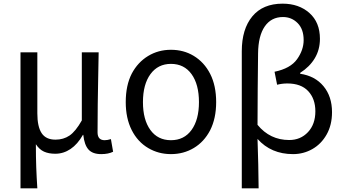

<svg xmlns="http://www.w3.org/2000/svg" viewBox="-20 -829 1883 1049"><path d="M92 -543H184V-210Q184 -137 207.5 -101.5Q231 -66 283 -66Q327 -66 360 -88.5Q393 -111 427 -171V-543H519L516 -378Q515 -327 514 -258Q513 -189 513 -106Q513 -63 552 -63Q567 -63 586 -69L598 0Q572 13 533 13Q486 13 463.5 -12Q441 -37 435 -92H433Q404 -41 365.5 -15Q327 11 282 11Q246 11 220.5 -0.5Q195 -12 176 -41Q176 29 178 84.5Q180 140 184 200H92Z M790 -20Q732 -54 699.5 -118.5Q667 -183 667 -271Q667 -363 700 -427Q733 -489 789 -523Q845 -557 914 -557Q983 -557 1038 -524Q1096 -489 1128.5 -425Q1161 -361 1161 -271Q1161 -182 1128 -117Q1095 -54 1039 -20.5Q983 13 914 13Q846 13 790 -20ZM1067 -271Q1067 -368 1026.5 -424Q986 -480 914 -480Q843 -480 802 -424Q761 -368 761 -271Q761 -175 801.5 -119Q842 -63 914 -63Q986 -63 1026.5 -119Q1067 -175 1067 -271Z M1524 -809Q1613 -809 1670.5 -758Q1728 -707 1728 -617Q1728 -558 1700 -511Q1672 -464 1620 -431V-426Q1701 -414 1747.5 -358Q1794 -302 1794 -216Q1794 -146 1764.5 -94Q1735 -42 1686.5 -14.5Q1638 13 1581 13Q1461 13 1387 -70Q1392 71 1393 200H1301V-549Q1301 -670 1358.5 -739.5Q1416 -809 1524 -809ZM1703 -221Q1703 -289 1664 -331Q1625 -373 1550 -373Q1521 -373 1494 -366L1480 -437Q1567 -455 1603 -505.5Q1639 -556 1639 -610Q1639 -670 1606 -703Q1573 -736 1526 -736Q1462 -736 1426.5 -684.5Q1391 -633 1390 -537L1388 -343Q1387 -278 1387 -147Q1455 -64 1560 -64Q1622 -64 1662.5 -107Q1703 -150 1703 -221Z"/></svg>

Font: Merged Yaku Han JP
Style: Regular
Weight: 400
Designer: Ryoko NISHIZUKA 西塚涼子 (kana, bopomofo & ideographs); Paul D. Hunt (Latin, Greek & Cyrillic); Sandoll Communications 산돌커뮤니
Foundry: Adobe
Version: Version 2.004